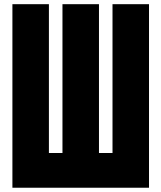

<svg xmlns="http://www.w3.org/2000/svg" viewBox="-20 -879 756 899"><path d="M38.1 0V-859.4H209V-162.6H272.5V-859.4H443.4V-162.6H506.8V-859.4H677.7V0Z"/></svg>

Font: Anton
Style: Regular
Weight: 400
Designer: Vernon Adams, Tural Alisoy
Foundry: Vernon Adams
Version: Version 2.300